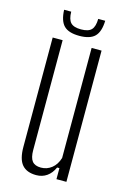

<svg xmlns="http://www.w3.org/2000/svg" viewBox="-114 -787 563 848"><g transform="rotate(15 167.0 -363.0)"><path d="M140 6Q96.5 6 75 -19Q53.5 -44 53.5 -100.5V-600H99V-98Q99 -62.5 111.5 -47Q124 -31.5 151.5 -31.5Q179 -31.5 200.5 -48.5Q222 -65.5 231.5 -97V-600H277V0H231.5V-50.5H221Q209 -23 188.2 -8.5Q167.5 6 140 6ZM164.5 -637.5Q116 -637.5 94.2 -659.2Q72.5 -681 70.5 -731.5H103Q103.5 -696.5 117.2 -681.8Q131 -667 164.5 -667Q198.5 -667 212.2 -681.8Q226 -696.5 226.5 -731.5H258.5Q257 -681 235.2 -659.2Q213.5 -637.5 164.5 -637.5Z"/></g></svg>

Font: Big Shoulders Display Thin Light
Style: Regular
Weight: 300
Version: Version 2.002